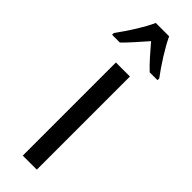

<svg xmlns="http://www.w3.org/2000/svg" viewBox="-287 -775 783 783"><g transform="rotate(45 105.0 -383.0)"><path d="M143 -766H66C47 -723 10 -665 -26 -616V-606H19C43 -629 74 -665 105 -700C135 -665 163 -632 191 -606H236V-616C203 -660 164 -721 143 -766ZM146 0V-537H65V0Z"/></g></svg>

Font: Noto Sans Gurmukhi UI ExtraCondensed
Style: Regular
Weight: 400
Width: 2
Designer: Jelle Bosma - Monotype Design Team
Foundry: Monotype Imaging Inc.
Version: Version 2.004